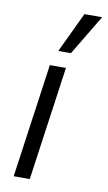

<svg xmlns="http://www.w3.org/2000/svg" viewBox="-85 -780 461 823"><g transform="rotate(10 145.5 -368.5)"><path d="M36 0 106 -496H176L106 0ZM131 -562 214 -737H291L186 -562Z"/></g></svg>

Font: Host Grotesk Light
Style: Italic
Weight: 300
Italic angle: -8°
Designer: Doğukan Karapınar based on Poppins by Indian Type Foundry, Jonny Pinhorn
Foundry: Element Type
Version: Version 1.001; ttfautohint (v1.8.4.7-5d5b)